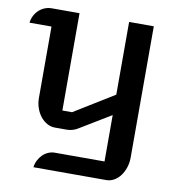

<svg xmlns="http://www.w3.org/2000/svg" viewBox="-82 -815 828 890"><g transform="rotate(10 331.5 -370.0)"><path d="M134.3 0Q136.2 -17.1 143.8 -32.2Q151.4 -47.4 162.8 -58.8Q174.3 -70.3 189 -76.9Q203.6 -83.5 219.7 -83.5H454.1V-301.8L305.7 -211.9Q295.9 -205.6 281.5 -201.7Q267.1 -197.8 255.4 -198.2H200.2Q180.7 -198.2 163.1 -208Q145.5 -217.8 132.3 -234.4Q119.1 -251 111.3 -273.4Q103.5 -295.9 103.5 -321.3V-656.7H0Q2 -673.8 9.5 -689Q17.1 -704.1 29.1 -715.6Q41 -727.1 56.6 -733.6Q72.3 -740.2 90.3 -740.2H220.7V-282.2H266.1L454.1 -397.9V-740.2H570.3V-122.6Q570.3 -97.7 563 -75.4Q555.7 -53.2 543.2 -36.4Q530.8 -19.5 513.7 -9.8Q496.6 0 477.5 0H134.3Z"/></g></svg>

Font: Atomic Age
Style: Regular
Weight: 400
Designer: James Grieshaber
Foundry: James Grieshaber
Version: Version 1.008; ttfautohint (v1.4.1) -l 6 -r 46 -G 0 -x 0 -H 